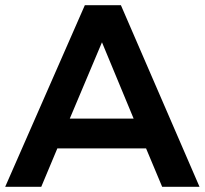

<svg xmlns="http://www.w3.org/2000/svg" viewBox="-21 -720 789 740"><path d="M604 0 542 -148H200L138 0H-1L306 -700H445L748 0ZM248 -263H494L372 -557Z"/></svg>

Font: Montserrat arm Medium
Style: Regular
Weight: 500
Designer: Julieta Ulanovsky
Foundry: Julieta Ulanovsky
Version: Version 6.000;PS 006.000;hotconv 1.0.88;makeotf.lib2.5.64775